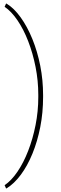

<svg xmlns="http://www.w3.org/2000/svg" viewBox="-20 -809 337 1055"><path d="M13.2 226.1 5.4 208.5Q42.5 183.6 75.9 134.5Q109.4 85.4 135 19.3Q160.6 -46.9 175.5 -122.3Q190.4 -197.8 190.4 -275.4V-288.1Q190.4 -365.2 175.5 -440.7Q160.6 -516.1 135 -582.3Q109.4 -648.4 75.9 -697.5Q42.5 -746.6 5.4 -771.5L13.2 -789.1H16.1Q57.1 -764.2 93.5 -713.6Q129.9 -663.1 157.7 -595Q185.5 -526.9 201.2 -447.8Q216.8 -368.7 216.8 -286.1V-276.4Q216.8 -189.9 201.2 -110.6Q185.5 -31.2 158.2 35.4Q130.9 102.1 94.5 151.1Q58.1 200.2 16.1 226.1Z"/></svg>

Font: Roboto Slab Thin
Style: Regular
Weight: 100
Designer: Google
Version: Version 2.000; ttfautohint (v1.8.1.43-b0c9)